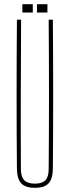

<svg xmlns="http://www.w3.org/2000/svg" viewBox="-20 -894 334 919"><path d="M147 5Q102 5 82 -16Q62 -37 61 -85Q58 -443 61 -800H81Q80 -621 79.5 -442.5Q79 -264 80 -85Q80 -48 96 -31.5Q112 -15 147 -15Q182 -15 197.5 -31.5Q213 -48 213 -85Q216 -443 213 -800H233Q236 -443 233 -85Q232 -37 212 -16Q192 5 147 5ZM157 -834V-874H207V-834ZM87 -834V-874H137V-834Z"/></svg>

Font: Big Shoulders Display Thin
Style: Regular
Weight: 100
Designer: Patric King
Foundry: XO Type Co
Version: Version 1.000; ttfautohint (v1.8.2)